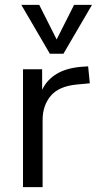

<svg xmlns="http://www.w3.org/2000/svg" viewBox="-20 -773 400 793"><path d="M351 -429 298 -424Q223 -417 189.5 -377Q156 -337 156 -278V0H75V-487H154V-402Q195 -487 315 -497L344 -499ZM286 -753H360L242 -551H186L68 -753H142L214 -610Z"/></svg>

Font: wassup Sans
Style: Regular
Weight: 400
Version: Version 2.001